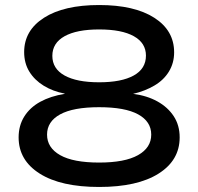

<svg xmlns="http://www.w3.org/2000/svg" viewBox="-20 -734 788 763"><path d="M374 9Q222 9 138 -44Q54 -97 54 -188Q54 -235 76.5 -271Q99 -307 140 -329.5Q181 -352 237 -361V-362Q190 -371 153.5 -393.5Q117 -416 96.5 -449.5Q76 -483 76 -527Q76 -613 155 -663.5Q234 -714 374 -714Q514 -714 593 -663.5Q672 -613 672 -526Q672 -484 651.5 -450Q631 -416 593.5 -394Q556 -372 509 -361Q564 -354 605.5 -331Q647 -308 670.5 -272Q694 -236 694 -188Q694 -97 610 -44Q526 9 374 9ZM374 -88Q476 -88 528.5 -117.5Q581 -147 581 -199Q581 -251 529 -279.5Q477 -308 374 -308Q271 -308 219 -279.5Q167 -251 167 -199Q167 -147 219 -117.5Q271 -88 374 -88ZM374 -407Q463 -407 511.5 -434Q560 -461 560 -513Q560 -563 512 -590Q464 -617 374 -617Q285 -617 236.5 -590Q188 -563 188 -512Q188 -461 236.5 -434Q285 -407 374 -407Z"/></svg>

Font: Nunito Sans 7pt Expanded SemiBold
Style: Regular
Weight: 600
Width: 7
Designer: Vernon Adams
Foundry: Vernon Adams
Version: Version 3.101;gftools[0.9.27]